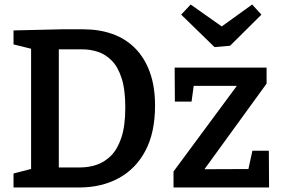

<svg xmlns="http://www.w3.org/2000/svg" viewBox="-20 -832 1250 852"><path d="M350 -702Q421 -702 479.5 -681Q538 -660 580 -617.5Q622 -575 645 -511.5Q668 -448 668 -363Q668 -244 625.5 -163.5Q583 -83 507 -41.5Q431 0 330 0H40V-62L136 -87L118 -62V-637L137 -611L40 -635V-697L254 -702ZM336 -89Q373 -89 408 -100.5Q443 -112 472 -140.5Q501 -169 518.5 -221Q536 -273 536 -355Q536 -435 519.5 -485.5Q503 -536 475.5 -563.5Q448 -591 414.5 -602Q381 -613 346 -613H221L241 -633V-69L221 -89ZM1173 -163 1174 0H750V-71L1048 -474L1064 -451H810L843 -477L830 -381H756L755 -532H1163V-461L864 -49L859 -81L1107 -82L1075 -48L1100 -163ZM1099 -812 1140 -767 1001 -629 932 -623 784 -767 826 -812 1006 -685 924 -686Z"/></svg>

Font: Bitter Thin SemiBold
Style: Regular
Weight: 600
Version: Version 2.002